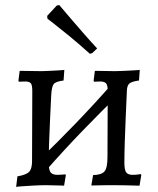

<svg xmlns="http://www.w3.org/2000/svg" viewBox="-20 -734 626 761"><path d="M163 -59 130 -95Q207 -169 282 -247Q357 -325 428 -406L461 -370Q384 -295 309 -217.5Q234 -140 163 -59ZM44 7 49 -35Q84 -41 95.5 -53Q107 -65 107 -95L108 -373Q108 -396 102.5 -403.5Q97 -411 80 -411Q73 -411 64 -410.5Q55 -410 55 -410L53 -414L58 -453Q58 -453 73.5 -453Q89 -453 109.5 -452.5Q130 -452 145 -452Q157 -452 172.5 -453Q188 -454 202.5 -454.5Q217 -455 226 -456Q235 -457 235 -457L232 -415Q201 -411 193 -401Q185 -391 183 -357Q181 -313 178.5 -262.5Q176 -212 174.5 -166Q173 -120 173 -89Q173 -61 180.5 -51Q188 -41 208 -41Q218 -41 228.5 -42Q239 -43 239 -43L241 -40L234 2Q234 2 226.5 1.5Q219 1 208 1Q197 1 185 0.5Q173 0 163 0Q140 0 112.5 1.5Q85 3 65 4.5Q45 6 44 7ZM533 2Q533 2 516 1.5Q499 1 476 0.5Q453 0 434 0Q424 0 408.5 0Q393 0 377.5 0.5Q362 1 352 1Q342 1 342 1L349 -40Q383 -41 394.5 -55Q406 -69 406 -112L407 -373Q407 -396 400.5 -403.5Q394 -411 377 -411Q371 -411 362 -410.5Q353 -410 353 -410L351 -414L356 -453Q356 -453 370.5 -453Q385 -453 404.5 -452.5Q424 -452 437 -452Q451 -452 467.5 -453Q484 -454 499.5 -454.5Q515 -455 524.5 -456Q534 -457 534 -457L531 -415Q503 -411 493.5 -403.5Q484 -396 483 -376Q481 -329 478.5 -274.5Q476 -220 474.5 -171Q473 -122 473 -89Q473 -61 480 -51Q487 -41 506 -41Q517 -41 527.5 -42.5Q538 -44 538 -44L540 -40ZM336 -521Q294 -559 255.5 -590.5Q217 -622 192.5 -641Q168 -660 168 -660L167 -671L205 -712L215 -714Q215 -714 228 -698.5Q241 -683 263 -657.5Q285 -632 311.5 -601.5Q338 -571 365 -542L345 -523Z"/></svg>

Font: Alegreya
Style: Regular
Weight: 400
Designer: Juan Pablo del Peral
Foundry: Huerta Tipografica
Version: Version 2.009